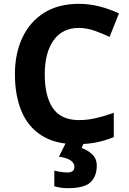

<svg xmlns="http://www.w3.org/2000/svg" viewBox="-20 -744 677 1004"><path d="M393 -598Q306 -598 260 -533Q214 -468 214 -355Q214 -241 256.5 -178.5Q299 -116 393 -116Q437 -116 480.5 -126Q524 -136 575 -154V-27Q528 -8 482 1Q436 10 379 10Q269 10 197.5 -35.5Q126 -81 92 -163.5Q58 -246 58 -356Q58 -464 97 -547Q136 -630 210.5 -677Q285 -724 393 -724Q446 -724 499.5 -710.5Q553 -697 602 -674L553 -551Q513 -570 472.5 -584Q432 -598 393 -598ZM486 122Q486 178 453.5 209Q421 240 335 240Q313 240 295.5 237Q278 234 264 230V148Q278 152 298.5 155Q319 158 334 158Q348 158 358.5 151.5Q369 145 369 128Q369 110 351 96Q333 82 288 75L326 0H420L407 30Q437 40 461.5 62.5Q486 85 486 122Z"/></svg>

Font: Noto Sans Tangsa
Style: Bold
Weight: 700
Version: Version 1.504